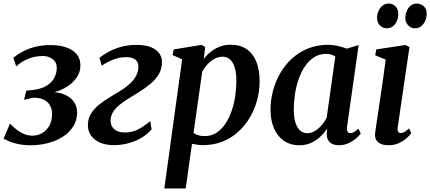

<svg xmlns="http://www.w3.org/2000/svg" viewBox="-26 -808 2425 1082"><path d="M147 10.5Q105.5 10.5 73.8 3.2Q42 -4 21.8 -13Q1.5 -22 -6 -26.5L30.5 -112Q48 -93 67.8 -77.5Q87.5 -62 109.8 -52.8Q132 -43.5 155.5 -43.5Q186 -43.5 211.5 -58Q237 -72.5 252.2 -100Q267.5 -127.5 267.5 -165.5Q267.5 -192 256.2 -213Q245 -234 221.5 -245.8Q198 -257.5 162 -257.5L109.5 -245.5L122 -297L160.5 -301Q211.5 -307.5 240.5 -327.2Q269.5 -347 281.8 -373.2Q294 -399.5 294 -425Q294 -458 270 -475.2Q246 -492.5 216 -492.5Q194 -492.5 169 -487.5Q144 -482.5 117.8 -470Q91.5 -457.5 65.5 -434L49 -482Q76 -504.5 108.5 -520.8Q141 -537 178.5 -545.5Q216 -554 257.5 -554Q334.5 -554 380.8 -524.8Q427 -495.5 427 -439Q427 -406 411 -379Q395 -352 367.8 -331Q340.5 -310 305.2 -296.5Q270 -283 232 -278L226.5 -286Q283 -293.5 323.8 -280.2Q364.5 -267 386.5 -239.5Q408.5 -212 408.5 -175.5Q408.5 -130 386.5 -95.2Q364.5 -60.5 327.5 -37Q290.5 -13.5 243.8 -1.5Q197 10.5 147 10.5Z M616.5 10Q569 10 535 -5.5Q501 -21 484 -48.5Q467 -76 469.5 -111Q471.5 -144.5 488.8 -170.8Q506 -197 533.2 -218.8Q560.5 -240.5 592 -259.5Q623.5 -278.5 654 -297.5Q701.5 -327 726.5 -358.2Q751.5 -389.5 754 -426Q755 -447 746.8 -460.2Q738.5 -473.5 722.8 -479.8Q707 -486 686.5 -486Q645 -486 608.8 -470.8Q572.5 -455.5 547.5 -437.5L534.5 -482.5Q557 -500 587.5 -516.8Q618 -533.5 657 -544.2Q696 -555 743.5 -555Q815 -555 852.5 -526.5Q890 -498 886.5 -448Q884 -413 865.8 -384.8Q847.5 -356.5 819 -333.2Q790.5 -310 758.5 -290Q726.5 -270 696.5 -251.5Q669 -234.5 647 -216.5Q625 -198.5 612 -178Q599 -157.5 597 -132.5Q596 -113 604.5 -96.8Q613 -80.5 631.2 -71Q649.5 -61.5 678 -61.5Q720 -61.5 752 -78.5Q784 -95.5 820.5 -125L828.5 -79.5Q801.5 -48 765.8 -28.2Q730 -8.5 691.5 0.8Q653 10 616.5 10Z M900 254 1000.5 -474 946.5 -497.5 953 -529.5 1109.5 -555 1130.5 -543 1122 -475Q1137.5 -496.5 1160.2 -515Q1183 -533.5 1211.5 -544.8Q1240 -556 1273 -556Q1327 -556 1363.5 -531.2Q1400 -506.5 1418.5 -460.5Q1437 -414.5 1437 -350Q1437 -296 1423 -243.8Q1409 -191.5 1382 -145.8Q1355 -100 1316 -64.8Q1277 -29.5 1227 -9.8Q1177 10 1117 10Q1102.5 10 1086.8 7.8Q1071 5.5 1056 2.5L1020.5 254ZM1064.5 -59Q1076.5 -50 1092.2 -45.5Q1108 -41 1127.5 -41Q1165 -41 1193.8 -59.8Q1222.5 -78.5 1243.8 -110Q1265 -141.5 1279 -181.8Q1293 -222 1299.5 -266.2Q1306 -310.5 1306 -352.5Q1306 -393.5 1297.5 -424.2Q1289 -455 1271.8 -471.8Q1254.5 -488.5 1228.5 -488.5Q1204 -488.5 1181.8 -476Q1159.5 -463.5 1142 -444Q1124.5 -424.5 1113.5 -404Z M1930 -95.5Q1927 -74 1933 -65.8Q1939 -57.5 1949 -57.5Q1957.5 -57.5 1968.2 -63.5Q1979 -69.5 1993.5 -83L2007 -55.5Q2001 -46.5 1983.8 -30.8Q1966.5 -15 1940.8 -2.2Q1915 10.5 1882.5 10.5Q1850.5 10.5 1832.5 -6.5Q1814.5 -23.5 1815 -55.5L1818.5 -84Q1803.5 -61 1780.8 -39.2Q1758 -17.5 1728.5 -3.5Q1699 10.5 1662.5 10.5Q1609 10.5 1572.5 -15.5Q1536 -41.5 1517.2 -86.8Q1498.5 -132 1498.5 -190Q1498.5 -243 1512.2 -295.5Q1526 -348 1552.8 -394.8Q1579.5 -441.5 1619 -477.8Q1658.5 -514 1709.8 -534.8Q1761 -555.5 1823.5 -555.5Q1850 -555.5 1878.2 -549Q1906.5 -542.5 1928 -534L1995 -554ZM1863.5 -489Q1854 -496.5 1841 -500.5Q1828 -504.5 1812.5 -504.5Q1774.5 -504.5 1744.8 -485.8Q1715 -467 1693 -434.8Q1671 -402.5 1657 -361.8Q1643 -321 1636.2 -277Q1629.5 -233 1629.5 -191.5Q1629.5 -146.5 1639 -116.8Q1648.5 -87 1665.5 -72.2Q1682.5 -57.5 1705 -57.5Q1722.5 -57.5 1738.8 -64.8Q1755 -72 1769 -84.5Q1783 -97 1794.8 -112.5Q1806.5 -128 1815 -144.5Z M2162.5 10.5Q2138 10.5 2120.2 2.8Q2102.5 -5 2094 -19.8Q2085.5 -34.5 2088 -57Q2090 -75 2094.8 -106.8Q2099.5 -138.5 2105.8 -180.2Q2112 -222 2119.2 -270.5Q2126.5 -319 2133.8 -370.2Q2141 -421.5 2147.5 -472L2088.5 -496.5L2094.5 -529.5L2259 -554.5L2281.5 -542.5L2215.5 -93Q2212.5 -74.5 2217.5 -66.2Q2222.5 -58 2231.5 -58Q2241.5 -58 2252.2 -63.8Q2263 -69.5 2279.5 -84.5L2291.5 -57.5Q2285 -47.5 2267.8 -31.5Q2250.5 -15.5 2224.2 -2.5Q2198 10.5 2162.5 10.5ZM2153.5 -648.5Q2131.5 -648.5 2114.5 -665.2Q2097.5 -682 2099 -711.5Q2100 -731 2108.2 -748.5Q2116.5 -766 2130.8 -777Q2145 -788 2164 -788Q2187 -788 2203 -772.2Q2219 -756.5 2218.5 -727.5Q2218.5 -708.5 2210.8 -690.2Q2203 -672 2188.5 -660.2Q2174 -648.5 2153.5 -648.5ZM2312.5 -648.5Q2291 -648.5 2274 -665.5Q2257 -682.5 2258 -712Q2259.5 -731 2267.2 -748.5Q2275 -766 2289.2 -777Q2303.5 -788 2323 -788Q2346.5 -788 2363 -771.8Q2379.5 -755.5 2378.5 -727.5Q2378 -708.5 2370 -690.2Q2362 -672 2347.5 -660.2Q2333 -648.5 2312.5 -648.5Z"/></svg>

Font: Merriweather 48pt SemiBold
Style: Italic
Weight: 600
Italic angle: -7.8°
Designer: Eben Sorkin
Foundry: Eben Sorkin
Version: Version 2.101